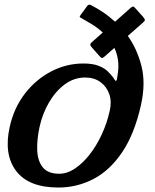

<svg xmlns="http://www.w3.org/2000/svg" viewBox="-20 -806 675 836"><path d="M22.5 -254.5Q41 -337 88.8 -398.8Q136.5 -460.5 202.8 -495Q269 -529.5 343 -529.5Q383 -529.5 408 -520Q433 -510.5 447.8 -496.5Q462.5 -482.5 472.5 -469Q477.5 -462.5 479.8 -457.8Q482 -453 485.5 -454.5Q488.5 -456 489.2 -461.5Q490 -467 492 -479.5Q498 -515 493.8 -544.2Q489.5 -573.5 478 -597.5L435.5 -560Q427.5 -553 423.8 -553.5Q420 -554 413 -562L379 -600.5Q373 -607.5 373 -611.8Q373 -616 380 -622.5L427.5 -664.5Q404 -686 379 -701Q354 -716 335.5 -726.5Q330.5 -729.5 328 -731Q325.5 -732.5 330 -739.5L359 -779Q365.5 -788.5 374.5 -784.5Q399.5 -772 427 -753.8Q454.5 -735.5 481 -711.5L549 -772Q556.5 -778 560 -777.5Q563.5 -777 570 -769.5L603.5 -732Q610 -724 610.8 -719.8Q611.5 -715.5 603.5 -708.5L536.5 -649.5Q576.5 -594 595.8 -519Q615 -444 594 -349.5Q565.5 -222 511.5 -142.5Q457.5 -63 386.2 -26.2Q315 10.5 234.5 10.5Q104.5 10.5 50 -62Q-4.5 -134.5 22.5 -254.5ZM152.5 -254.5Q140.5 -200 142 -153.2Q143.5 -106.5 165.8 -78Q188 -49.5 238 -49.5Q272 -49.5 305.8 -71.8Q339.5 -94 369.8 -132.5Q400 -171 423 -220.5Q446 -270 458 -324.5Q467 -364.5 455.5 -397Q444 -429.5 416.8 -449Q389.5 -468.5 351 -468.5Q302.5 -468.5 262.2 -438.8Q222 -409 193.5 -360.2Q165 -311.5 152.5 -254.5Z"/></svg>

Font: Besley* Condensed Semi
Style: Italic
Weight: 600
Width: 3
Italic angle: -13°
Designer: Owen Earl
Foundry: indestructible type*
Version: Version 3.000; ttfautohint (v1.8.3)